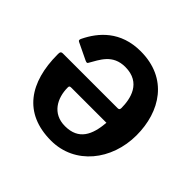

<svg xmlns="http://www.w3.org/2000/svg" viewBox="-178 -925 1126 1126"><g transform="rotate(45 385.0 -361.5)"><path d="M540 -417C540 -405 535 -401 525 -401H72C54 -401 53 -392 53 -375C53 -145 155 10 383 10C581 10 716 -161 716 -367C716 -563 610 -733 385 -733C218 -733 133 -633 87 -539C81 -527 81 -520 90 -516L194 -466C207 -460 212 -461 215 -467C250 -526 281 -604 386 -604C518 -604 540 -492 540 -417ZM539 -294C530 -187 495 -108 381 -108C276 -108 232 -193 232 -280C232 -292 236 -294 249 -294Z"/></g></svg>

Font: United Sans
Style: Bold
Weight: 700
Designer: Pablo Impallari, Rodrigo Fuenzalida (Modified by Dan O. Williams)
Version: Version 1.000;PS 001.000;hotconv 1.0.88;makeotf.lib2.5.64775